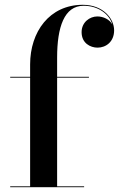

<svg xmlns="http://www.w3.org/2000/svg" viewBox="-20 -780 496 800"><path d="M22.5 -3.5V0H330.5V-3.5H218V-456.5H350.5V-460H218V-540C218 -667 247.5 -756 328.5 -756C388.5 -756 435.5 -722 448 -678C436.5 -699.5 410 -711.5 385.5 -711.5C354 -711.5 320 -687.5 320 -646C320 -600 356.5 -581.5 386.5 -581.5C422 -581.5 455.5 -606.5 455.5 -653.5C455.5 -703 409.5 -760 325 -760C186 -760 105.5 -647.5 105.5 -511.5V-460H22.5V-456.5H105.5V-3.5Z"/></svg>

Font: Bodoni* 48pt Medium
Style: Regular
Weight: 500
Version: Version 2.3